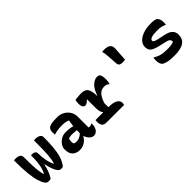

<svg xmlns="http://www.w3.org/2000/svg" viewBox="140 -1731 2720 2720"><g transform="rotate(-45 1500.0 -371.0)"><path d="M255 -429H270Q306 -429 325 -416Q344 -403 344 -381Q345 -297 358 -233Q371 -169 396 -118H402Q411 -145 417 -179.5Q423 -214 427 -262.5Q431 -311 432.5 -380.5Q434 -450 434 -547Q445 -550 460 -550Q505 -550 534.5 -533.5Q564 -517 564 -482Q564 -364 555 -273Q546 -182 523.5 -113Q501 -44 458 7Q449 9 440 9.5Q431 10 423 10Q408 10 396 5Q384 0 371 -16Q352 -40 334 -85.5Q316 -131 302 -200H296Q284 -137 265 -89.5Q246 -42 217 4Q202 10 175 10Q156 10 144 5Q132 0 117 -20Q93 -54 74 -115Q55 -176 44 -280Q33 -384 33 -547Q41 -549 49 -549.5Q57 -550 67 -550Q113 -550 138.5 -533.5Q164 -517 164 -485Q164 -383 167 -312Q170 -241 177 -194Q184 -147 194 -116H201Q221 -154 232.5 -197Q244 -240 249.5 -296.5Q255 -353 255 -429Z M1110 -354V-132Q1118 -127 1130 -127Q1141 -127 1152 -130.5Q1163 -134 1173 -142H1179Q1180 -136 1180.5 -132Q1181 -128 1181 -120Q1181 -92 1171.5 -64.5Q1162 -37 1147 -22Q1131 -6 1116 0.5Q1101 7 1086 7Q1046 7 1016.5 -24.5Q987 -56 974 -96H970Q958 -70 933 -45.5Q908 -21 875 -5.5Q842 10 804 10Q731 10 690.5 -29Q650 -68 650 -147V-154Q650 -191 675 -227.5Q700 -264 740.5 -288.5Q781 -313 828 -313Q914 -313 970 -296Q972 -318 976 -342.5Q980 -367 985 -396Q957 -409 929 -414Q901 -419 863 -419Q818 -419 782.5 -414Q747 -409 709 -397H703Q702 -406 700.5 -417.5Q699 -429 699 -441Q699 -463 705 -482.5Q711 -502 724 -515Q741 -532 780 -540Q819 -548 895 -548Q963 -548 1011 -518.5Q1059 -489 1084.5 -444.5Q1110 -400 1110 -354ZM794 -155Q794 -128 805.5 -118Q817 -108 850 -108Q877 -108 908 -120.5Q939 -133 966 -162V-220Q940 -224 915.5 -225.5Q891 -227 869 -227Q829 -227 802 -215Q798 -200 796 -186Q794 -172 794 -157Z M1254 -135H1405L1408 -140Q1377 -174 1377 -251V-425L1372 -427Q1347 -399 1328 -390Q1309 -381 1297 -381Q1278 -381 1262.5 -402.5Q1247 -424 1247 -469Q1247 -488 1249 -506.5Q1251 -525 1255 -538Q1280 -541 1316.5 -544.5Q1353 -548 1377 -548Q1455 -548 1483.5 -502.5Q1512 -457 1512 -363H1517Q1548 -458 1599 -506Q1650 -554 1702 -554Q1731 -554 1744 -540Q1768 -517 1768 -438Q1768 -393 1758 -357H1752Q1735 -371 1717.5 -377.5Q1700 -384 1673 -384Q1619 -384 1580 -345Q1541 -306 1512 -216V-135H1513Q1609 -135 1653 -108Q1697 -81 1697 -38Q1697 -18 1691 0H1347Q1288 0 1269.5 -27Q1251 -54 1251 -103Q1251 -120 1254 -135Z M2155 -445Q2145 -442 2132 -441Q2119 -440 2104 -440Q2066 -440 2049 -453Q2032 -466 2030 -497L2020 -647Q2017 -687 2013.5 -709Q2010 -731 2003 -750Q2014 -752 2025 -753Q2036 -754 2047 -754Q2114 -754 2143.5 -727Q2173 -700 2168 -643Z M2700 -124Q2738 -124 2767 -129.5Q2796 -135 2815 -145Q2818 -164 2805.5 -183Q2793 -202 2749 -212L2636 -238Q2551 -258 2515.5 -286Q2480 -314 2480 -369Q2480 -412 2503.5 -445.5Q2527 -479 2567 -502.5Q2607 -526 2658 -538Q2709 -550 2763 -550Q2817 -550 2846 -544.5Q2875 -539 2888 -525Q2903 -510 2910.5 -485Q2918 -460 2918 -422Q2918 -413 2917 -404Q2916 -395 2914 -386H2908Q2880 -400 2847.5 -407.5Q2815 -415 2764 -415Q2688 -415 2651.5 -401Q2615 -387 2615 -364Q2615 -348 2632 -338Q2649 -328 2701 -317L2795 -297Q2875 -281 2909 -246Q2943 -211 2943 -161Q2943 -72 2881.5 -30Q2820 12 2689 12Q2604 12 2553 -1.5Q2502 -15 2486 -30Q2471 -46 2463 -68Q2455 -90 2455 -131Q2455 -147 2456.5 -158Q2458 -169 2460 -179H2466Q2501 -158 2531 -146Q2561 -134 2599.5 -129Q2638 -124 2700 -124Z"/></g></svg>

Font: Recursive Mn Csl St
Style: Bold
Weight: 700
Monospace: yes
Version: Version 1.079;hotconv 1.0.112;makeotfexe 2.5.65598; ttfautoh